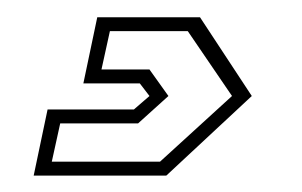

<svg xmlns="http://www.w3.org/2000/svg" viewBox="-20 -34 359 228"><path d="M20 174.5 36.5 96H139L157.5 80L146 65H79L95.5 -13.5H217.5L279 80L177.5 174.5ZM41.5 158H170L255.5 80L203 3H110.5L100.5 48.5H157.5L180 80L144 112.5H51.5Z"/></svg>

Font: Tourney Expanded ExtraLight
Style: Italic
Weight: 200
Width: 7
Italic angle: -12°
Designer: Tyler Finck
Foundry: Etcetera Type Co
Version: Version 1.010; ttfautohint (v1.8.3)